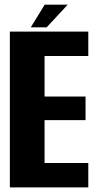

<svg xmlns="http://www.w3.org/2000/svg" viewBox="-20 -812 430 832"><path d="M22.7 0H362.6V-105.7H173.1V-291.3H350.7V-393.8H173.1V-569.3H362.6V-675H22.7ZM113.3 -693.5H182.1L273.4 -791.7H173.7Z"/></svg>

Font: Anybody Thin Condensed
Style: Regular
Weight: 100
Width: 3
Version: Version 1.113;gftools[0.9.25]